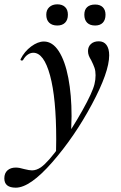

<svg xmlns="http://www.w3.org/2000/svg" viewBox="-89 -587 558 888"><path d="M-69 238Q-69 214 -54.5 201Q-40 188 -16 188Q0 188 23 195Q47 201 59 201Q79 201 100 187Q134 163 189.5 85.5Q245 8 292 -76Q339 -160 348 -198Q353 -218 353 -239Q353 -259 348 -273.5Q343 -288 333 -308Q325 -321 321.5 -330.5Q318 -340 318 -351Q318 -371 331.5 -383.5Q345 -396 368 -396Q391 -396 403.5 -379Q416 -362 416 -331Q416 -254 336 -104.5Q256 45 153 163Q50 281 -16 281Q-69 281 -69 238ZM171 58Q171 -133 142.5 -238Q114 -343 65 -343Q52 -343 39.5 -334.5Q27 -326 18 -310Q17 -307 12 -307Q5 -307 6 -313Q24 -349 55 -372Q86 -395 114 -395Q154 -395 183 -350Q212 -305 227 -226.5Q242 -148 242 -50Q242 -27 240 23L170 128Q171 104 171 58ZM125 -519Q125 -541 139 -554Q153 -567 176 -567Q199 -567 212 -554.5Q225 -542 225 -519Q225 -495 212 -482Q199 -469 176 -469Q152 -469 138.5 -482Q125 -495 125 -519ZM301 -519Q301 -542 314 -554Q327 -566 351 -566Q374 -566 386.5 -553.5Q399 -541 399 -519Q399 -495 386.5 -482Q374 -469 351 -469Q327 -469 314 -482Q301 -495 301 -519Z"/></svg>

Font: Cormorant Garamond SemiBold
Style: Italic
Weight: 600
Italic angle: -10°
Designer: Christian Thalmann (Catharsis Fonts)
Foundry: Catharsis Fonts
Version: Version 4.000